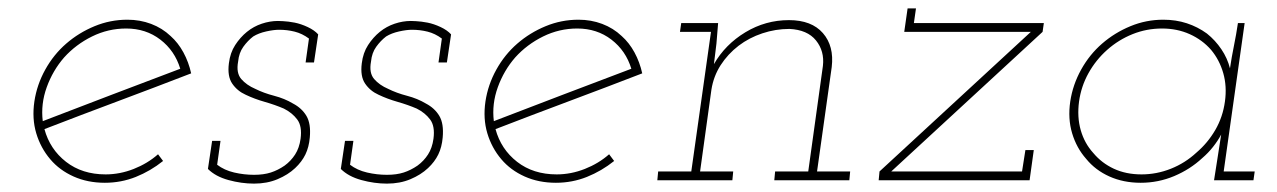

<svg xmlns="http://www.w3.org/2000/svg" viewBox="-20 -430 3045 458"><path d="M281 -362Q328 -362 362.5 -335.5Q397 -309 410 -266Q328 -235 246.5 -204Q165 -173 82 -141Q77 -182 91.5 -222Q106 -262 133 -293Q161 -324 199.5 -343Q238 -362 281 -362ZM436 -255Q430 -282 417.5 -305Q405 -328 387 -344Q367 -363 340.5 -373Q314 -383 284 -383Q243 -383 205.5 -367.5Q168 -352 138 -326Q108 -300 88 -264Q68 -228 62 -188Q56 -147 66.5 -112Q77 -77 100 -50Q122 -24 155.5 -9Q189 6 230 6Q269 6 304 -8Q339 -22 369 -46Q366 -50 363 -54Q360 -58 357 -62Q332 -40 299 -27Q266 -14 232 -14Q176 -14 137.5 -44Q99 -74 86 -122Q174 -156 261 -188.5Q348 -221 436 -255Z M476 -27Q494 -9 525 -0.5Q556 8 586 8Q617 8 642 -2.5Q667 -13 684 -29Q700 -44 708.5 -61.5Q717 -79 719 -102Q722 -135 711 -153.5Q700 -172 679 -183Q659 -195 634 -201.5Q609 -208 589 -218Q568 -227 555.5 -241.5Q543 -256 548 -283Q550 -304 560.5 -318.5Q571 -333 584 -343Q597 -351 615 -355Q633 -359 646 -359Q665 -359 683 -354.5Q701 -350 717 -338L709 -281H729L739 -348Q730 -358 714 -365.5Q698 -373 683 -376Q667 -379 655.5 -379.5Q644 -380 643 -380Q624 -380 604.5 -373.5Q585 -367 569 -354Q553 -341 541 -322.5Q529 -304 526 -279Q522 -248 534 -230.5Q546 -213 566 -204Q587 -194 611.5 -187Q636 -180 657 -171Q677 -161 689 -145Q701 -129 697 -99Q694 -77 684 -61.5Q674 -46 659 -35Q643 -24 626 -18.5Q609 -13 586 -13Q562 -13 538.5 -18.5Q515 -24 498 -37L506 -94H486Z M793 -27Q811 -9 842 -0.5Q873 8 903 8Q934 8 959 -2.5Q984 -13 1001 -29Q1017 -44 1025.5 -61.5Q1034 -79 1036 -102Q1039 -135 1028 -153.5Q1017 -172 996 -183Q976 -195 951 -201.5Q926 -208 906 -218Q885 -227 872.5 -241.5Q860 -256 865 -283Q867 -304 877.5 -318.5Q888 -333 901 -343Q914 -351 932 -355Q950 -359 963 -359Q982 -359 1000 -354.5Q1018 -350 1034 -338L1026 -281H1046L1056 -348Q1047 -358 1031 -365.5Q1015 -373 1000 -376Q984 -379 972.5 -379.5Q961 -380 960 -380Q941 -380 921.5 -373.5Q902 -367 886 -354Q870 -341 858 -322.5Q846 -304 843 -279Q839 -248 851 -230.5Q863 -213 883 -204Q904 -194 928.5 -187Q953 -180 974 -171Q994 -161 1006 -145Q1018 -129 1014 -99Q1011 -77 1001 -61.5Q991 -46 976 -35Q960 -24 943 -18.5Q926 -13 903 -13Q879 -13 855.5 -18.5Q832 -24 815 -37L823 -94H803Z M1357 -362Q1404 -362 1438.5 -335.5Q1473 -309 1486 -266Q1404 -235 1322.5 -204Q1241 -173 1158 -141Q1153 -182 1167.5 -222Q1182 -262 1209 -293Q1237 -324 1275.5 -343Q1314 -362 1357 -362ZM1512 -255Q1506 -282 1493.5 -305Q1481 -328 1463 -344Q1443 -363 1416.5 -373Q1390 -383 1360 -383Q1319 -383 1281.5 -367.5Q1244 -352 1214 -326Q1184 -300 1164 -264Q1144 -228 1138 -188Q1132 -147 1142.5 -112Q1153 -77 1176 -50Q1198 -24 1231.5 -9Q1265 6 1306 6Q1345 6 1380 -8Q1415 -22 1445 -46Q1442 -50 1439 -54Q1436 -58 1433 -62Q1408 -40 1375 -27Q1342 -14 1308 -14Q1252 -14 1213.5 -44Q1175 -74 1162 -122Q1250 -156 1337 -188.5Q1424 -221 1512 -255Z M1829 -21 1827 0H2006L2008 -21H1929L1964 -270Q1970 -320 1943 -351Q1916 -382 1862 -382Q1806 -382 1758 -353Q1710 -324 1683 -277Q1685 -291 1686 -301.5Q1687 -312 1689 -326L1693 -375H1605L1602 -354H1676L1629 -21H1550L1548 0H1727L1729 -21H1650L1677 -216Q1682 -248 1699 -274.5Q1716 -301 1742 -321Q1767 -340 1798.5 -350.5Q1830 -361 1863 -361Q1906 -359 1926.5 -333.5Q1947 -308 1943 -273L1908 -21Z M2446 -72H2426L2418 -21H2106L2467 -354L2470 -375H2160L2165 -410H2145L2137 -354H2439L2078 -21L2076 0H2436Z M2533 -188Q2527 -147 2537.5 -112Q2548 -77 2571 -51Q2593 -24 2626.5 -9Q2660 6 2701 6Q2743 6 2781 -10Q2819 -26 2848 -53Q2862 -65 2873.5 -79.5Q2885 -94 2893 -109Q2891 -94 2888.5 -80Q2886 -66 2884 -51L2876 0H2970L2973 -21H2899L2949 -375H2933Q2929 -348 2923.5 -321Q2918 -294 2914 -267Q2908 -291 2893.5 -312.5Q2879 -334 2859 -350Q2837 -366 2811 -374.5Q2785 -383 2755 -383Q2714 -383 2676.5 -367.5Q2639 -352 2609 -326Q2579 -300 2559 -264Q2539 -228 2533 -188ZM2554 -188Q2559 -224 2576.5 -255.5Q2594 -287 2621 -311Q2648 -335 2681.5 -348.5Q2715 -362 2752 -362Q2788 -362 2818 -348.5Q2848 -335 2869 -311Q2889 -287 2898 -255.5Q2907 -224 2902 -188Q2897 -151 2879 -120Q2861 -89 2834 -66Q2807 -41 2773 -27.5Q2739 -14 2703 -14Q2666 -14 2637 -27.5Q2608 -41 2588 -65Q2567 -88 2558 -119.5Q2549 -151 2554 -188Z"/></svg>

Font: Josefin Slab ExtraLight
Style: Italic
Weight: 250
Italic angle: -12°
Designer: Santiago Orozco
Foundry: Typemade
Version: Version 2.100